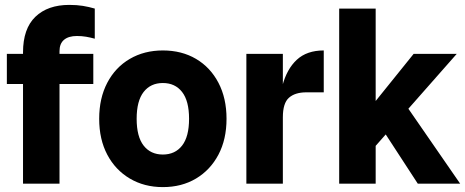

<svg xmlns="http://www.w3.org/2000/svg" viewBox="-20 -750 1899 784"><path d="M74 0V-536Q74 -633 124.5 -681.5Q175 -730 263 -730Q294 -730 318.5 -726Q343 -722 367 -715V-592Q349 -597 331.5 -600Q314 -603 294 -603Q260 -603 241.5 -587.5Q223 -572 223 -541V0ZM8 -407V-530H361V-407Z M645 14Q569 14 510 -21Q451 -56 418 -118.5Q385 -181 385 -265Q385 -349 418 -412Q451 -475 510 -509.5Q569 -544 645 -544Q722 -544 780.5 -509.5Q839 -475 872 -412Q905 -349 905 -265Q905 -181 872 -118.5Q839 -56 780.5 -21Q722 14 645 14ZM645 -119Q695 -119 723.5 -155.5Q752 -192 752 -265Q752 -338 723.5 -374.5Q695 -411 645 -411Q595 -411 566.5 -374.5Q538 -338 538 -265Q538 -192 566.5 -155.5Q595 -119 645 -119Z M986 0V-530H1135V0ZM1115 -238Q1115 -331 1133 -399.5Q1151 -468 1192 -506Q1233 -544 1302 -544V-373H1231Q1185 -373 1160 -351Q1135 -329 1135 -271Z M1503 -142V-324L1669 -530H1845ZM1365 0V-715H1514V0ZM1686 0 1531 -238 1622 -343 1859 0Z"/></svg>

Font: Radio Canada Big
Style: Bold
Weight: 700
Designer: Étienne Aubert Bonn
Foundry: Coppers and Brasses
Version: Version 1.001